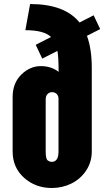

<svg xmlns="http://www.w3.org/2000/svg" viewBox="-20 -916 522 950"><path d="M42.5 -166.5V-435.5Q42.5 -504.9 85.4 -546.9Q128.4 -588.9 181.2 -588.9Q233.9 -588.9 270 -560.5Q270 -630.9 264.2 -664.1L189 -626L156.7 -694.3L232.4 -732.9Q198.2 -766.6 105.5 -766.6L128.9 -896Q300.3 -896 373.5 -804.7L443.4 -840.3L475.6 -772L410.2 -738.8Q434.1 -673.8 434.1 -580.1V-166.5Q434.1 -113.8 406 -71.8Q377.9 -29.8 333 -7.8Q288.1 14.2 235.8 14.2Q155.8 14.2 99.1 -36.4Q42.5 -86.9 42.5 -166.5ZM269.5 -166V-426.8Q269.5 -442.4 260.3 -451.2Q251 -460 237.8 -460Q224.6 -460 215.3 -450.7Q206.1 -441.4 206.1 -423.8V-166Q206.1 -129.4 216.1 -122.3Q226.1 -115.2 235.8 -115.2Q269.5 -115.2 269.5 -166Z"/></svg>

Font: Oswald-Bold
Style: Bold
Weight: 700
Designer: vernon adams
Foundry: vernon adams
Version: Version 2.002; ttfautohint (v0.92.18-e454-dirty) -l 8 -r 50 